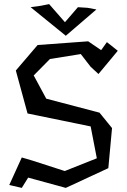

<svg xmlns="http://www.w3.org/2000/svg" viewBox="-20 -905 618 934"><path d="M25 0ZM409 -704 472 -661 500 -700 553 -658 459 -545 421 -580 373 -642 223 -618 144 -538 205 -425 464 -357 525 -282 507 -87 300 9 117 -41 86 9 25 -5 86 -139 137 -124 295 -73 451 -135 421 -290 114 -353 57 -562 163 -686ZM299 -732 129 -870 179 -877 219 -885 296 -797 359 -870 406 -867 449 -859 300 -731H299Z"/></svg>

Font: Underdog
Style: Regular
Weight: 400
Designer: Sergey Steblina
Foundry: Sergey Steblina, Jovanny Lemonad
Version: Version 1.001; ttfautohint (v0.9)